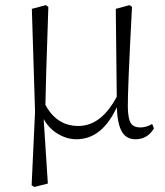

<svg xmlns="http://www.w3.org/2000/svg" viewBox="-20 -539 654 762"><path d="M584 -46.9 590.8 -29.3Q565.4 13.7 517.6 13.7Q481.4 13.7 463.9 -16.1Q446.3 -45.9 443.4 -113.3Q384.8 13.7 283.2 13.7Q246.1 13.7 210.4 -7.3Q174.8 -28.3 153.3 -66.4L169.9 189.5L116.2 203.1L105.5 196.3L119.1 -95.7L106.4 -503.9L162.1 -518.6L171.9 -511.7Q161.1 -197.3 160.2 -123Q205.1 -39.1 291 -39.1Q381.8 -39.1 443.4 -155.3L439.5 -503.9L494.1 -518.6L503.9 -511.7Q486.3 -176.8 487.3 -114.3Q488.3 -66.4 499.5 -49.8Q510.7 -33.2 537.1 -33.2Q560.5 -33.2 584 -46.9Z"/></svg>

Font: GenYoMin TW TTF ExtraLight
Style: Regular
Weight: 250
Version: Version 1.300